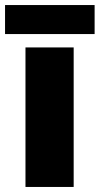

<svg xmlns="http://www.w3.org/2000/svg" viewBox="-34 -834 395 761"><path d="M258 -93H67V-646H258ZM341 -814V-699H-14V-814Z"/></svg>

Font: Noto Sans Kannada UI Black
Style: Regular
Weight: 900
Designer: Jelle Bosma - Monotype Design Team
Foundry: Monotype Imaging Inc.
Version: Version 2.005; ttfautohint (v1.8.4.7-5d5b)